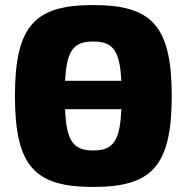

<svg xmlns="http://www.w3.org/2000/svg" viewBox="-20 -724 737 758"><path d="M348 -704C120 -704 39 -626 39 -345C39 -64 120 14 348 14C576 14 658 -64 658 -345C658 -626 576 -704 348 -704ZM348 -560C425 -560 453 -526 459 -405H237C243 -526 271 -560 348 -560ZM348 -130C270 -130 242 -166 237 -293H459C454 -166 426 -130 348 -130Z"/></svg>

Font: Exo 2 Extra Bold
Style: Regular
Weight: 800
Designer: Natanael Gama
Version: Version 1.001;PS 001.001;hotconv 1.0.88;makeotf.lib2.5.64775